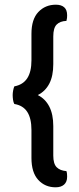

<svg xmlns="http://www.w3.org/2000/svg" viewBox="-20 -678 335 818"><path d="M141 -273Q173 -257 190 -224Q207 -191 207 -141V-15Q207 20 221.5 34.5Q236 49 263 51Q265 57 265.5 63Q266 69 266 75Q266 97 253 108.5Q240 120 217 120Q172 120 143 88.5Q114 57 114 -5V-124Q114 -174 96 -201.5Q78 -229 41 -235Q37 -242 35.5 -253Q34 -264 34 -273Q34 -282 36 -292.5Q38 -303 41 -310Q78 -317 96 -344.5Q114 -372 114 -421V-534Q114 -596 143.5 -627Q173 -658 218 -658Q241 -658 253.5 -647Q266 -636 266 -613Q266 -607 265.5 -601.5Q265 -596 263 -589Q236 -588 221.5 -573.5Q207 -559 207 -523V-405Q207 -354 190 -321.5Q173 -289 141 -273Z"/></svg>

Font: Baloo Bhaijaan 2 Medium
Style: Regular
Weight: 500
Designer: Sanskriti Dholi, Noopur Datye and Ek Type
Foundry: Ek Type
Version: Version 1.701